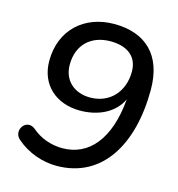

<svg xmlns="http://www.w3.org/2000/svg" viewBox="-103 -769 807 869"><g transform="rotate(15 300.0 -335.0)"><path d="M239 9C451 9 563 -175 563 -434C563 -597 473 -679 327 -679C187 -679 85 -587 85 -442C85 -331 164 -260 277 -260C357 -260 435 -292 469 -364C453 -174 368 -75 244 -75C191 -75 140 -93 100 -128C54 -164 8 -96 51 -61C103 -15 174 9 239 9ZM306 -329C232 -329 179 -375 179 -449C179 -543 240 -599 331 -599C405 -599 459 -565 459 -491C459 -396 397 -329 306 -329Z"/></g></svg>

Font: SN Pro Medium
Style: Italic
Weight: 400
Italic angle: -9°
Designer: Tobias Whetton
Foundry: Supernotes
Version: Version 1.001;Glyphs 3.2 (3249)